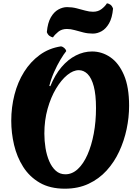

<svg xmlns="http://www.w3.org/2000/svg" viewBox="-20 -1115 847 1160"><path d="M372 25Q282 25 220 -11Q158 -47 120 -107Q82 -167 65 -239.5Q48 -312 48 -385Q48 -467 67.5 -543Q87 -619 125.5 -680.5Q164 -742 220 -783Q276 -824 349 -835Q360 -833 369.5 -824Q379 -815 380 -806Q366 -789 345.5 -755Q325 -721 306.5 -679Q288 -637 278 -596L284 -594Q312 -663 351.5 -709.5Q391 -756 438.5 -780Q486 -804 536 -804Q596 -804 647 -769Q698 -734 729 -661.5Q760 -589 760 -476Q760 -406 745 -335Q730 -264 700 -199.5Q670 -135 624 -84.5Q578 -34 515 -4.5Q452 25 372 25ZM375 -62Q416 -62 450 -93.5Q484 -125 508.5 -180.5Q533 -236 546.5 -308Q560 -380 560 -462Q560 -543 546.5 -593.5Q533 -644 509.5 -667.5Q486 -691 456 -691Q422 -691 386 -661.5Q350 -632 318.5 -579.5Q287 -527 267.5 -457.5Q248 -388 248 -308Q248 -264 255 -220.5Q262 -177 277.5 -141Q293 -105 317 -83.5Q341 -62 375 -62ZM300 -889Q290 -891 279.5 -898Q269 -905 263 -921Q268 -977 287 -1010Q306 -1043 332.5 -1057.5Q359 -1072 385 -1072Q415 -1072 442.5 -1065Q470 -1058 495 -1051Q520 -1044 542 -1044Q573 -1044 594.5 -1061Q616 -1078 626 -1095Q636 -1094 646.5 -1087Q657 -1080 663 -1063Q658 -1007 639 -974Q620 -941 594 -926.5Q568 -912 541 -912Q511 -912 483.5 -919Q456 -926 431.5 -933Q407 -940 384 -940Q353 -940 332 -923Q311 -906 300 -889Z"/></svg>

Font: Merienda Black
Style: Regular
Weight: 900
Designer: Eduardo Rodriguez Tunni
Foundry: Eduardo Rodriguez Tunni
Version: Version 2.001